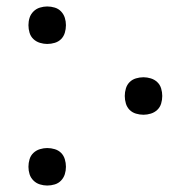

<svg xmlns="http://www.w3.org/2000/svg" viewBox="-20 -562 590 594"><path d="M126 -426Q115 -426 103.5 -429.5Q92 -433 83.5 -441Q75 -449 71.5 -460.5Q68 -472 68 -484Q68 -496 71.5 -507Q75 -518 83.5 -526.5Q92 -535 103.5 -538.5Q115 -542 126 -542Q138 -542 149.5 -538.5Q161 -535 169 -526.5Q177 -518 180.5 -507Q184 -496 184 -484Q184 -472 180.5 -460.5Q177 -449 169 -441Q161 -433 149.5 -429.5Q138 -426 126 -426ZM424 -207Q412 -207 400.5 -210.5Q389 -214 381 -222Q373 -230 369.5 -241.5Q366 -253 366 -265Q366 -277 369.5 -288.5Q373 -300 381 -308Q389 -316 400.5 -319.5Q412 -323 424 -323Q435 -323 446.5 -319.5Q458 -316 466.5 -308Q475 -300 478.5 -288.5Q482 -277 482 -265Q482 -253 478.5 -241.5Q475 -230 466.5 -222Q458 -214 446.5 -210.5Q435 -207 424 -207ZM126 12Q115 12 103.5 8.5Q92 5 83.5 -3.5Q75 -12 71.5 -23Q68 -34 68 -46Q68 -58 71.5 -69.5Q75 -81 83.5 -89Q92 -97 103.5 -100.5Q115 -104 126 -104Q138 -104 149.5 -100.5Q161 -97 169 -89Q177 -81 180.5 -69.5Q184 -58 184 -46Q184 -34 180.5 -23Q177 -12 169 -3.5Q161 5 149.5 8.5Q138 12 126 12Z"/></svg>

Font: Lode Dark
Style: Regular
Weight: 400
Monospace: yes
Designer: Belleve Invis
Foundry: Belleve Invis
Version: Version 29.2.0; ttfautohint (v1.8.3)